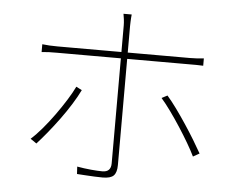

<svg xmlns="http://www.w3.org/2000/svg" viewBox="-54 -831 1108 908"><g transform="rotate(5 500.0 -377.0)"><path d="M535 -767Q534 -760 533.5 -750.5Q533 -741 532.5 -731Q532 -721 532 -712Q532 -689 532 -656.5Q532 -624 532 -593.5Q532 -563 532 -543Q532 -523 532 -483Q532 -443 532 -392.5Q532 -342 532 -289Q532 -236 532 -187.5Q532 -139 532 -103Q532 -67 532 -52Q532 -17 517.5 -2Q503 13 465 13Q450 13 427 12Q404 11 381.5 9.5Q359 8 343 7L341 -28Q375 -22 407.5 -19Q440 -16 461 -16Q482 -16 492 -26.5Q502 -37 502 -57Q502 -75 502 -114Q502 -153 502 -203.5Q502 -254 502 -308.5Q502 -363 502 -412Q502 -461 502 -496Q502 -531 502 -543Q502 -560 502 -591.5Q502 -623 502 -656.5Q502 -690 502 -712Q502 -725 500 -741.5Q498 -758 496 -767ZM126 -590Q146 -588 160.5 -587Q175 -586 199 -586Q211 -586 248.5 -586Q286 -586 340 -586Q394 -586 455.5 -586Q517 -586 578.5 -586Q640 -586 693 -586Q746 -586 782 -586Q818 -586 828 -586Q842 -586 859 -587Q876 -588 893 -590V-555Q877 -556 861 -556Q845 -556 829 -556Q819 -556 783 -556Q747 -556 694 -556Q641 -556 579.5 -556Q518 -556 456.5 -556Q395 -556 341 -556Q287 -556 249.5 -556Q212 -556 200 -556Q177 -556 161 -555.5Q145 -555 126 -553ZM331 -390Q316 -359 293 -322Q270 -285 242.5 -247.5Q215 -210 188 -177Q161 -144 139 -120L110 -140Q135 -162 163 -195Q191 -228 218 -265.5Q245 -303 267.5 -339Q290 -375 304 -404ZM737 -400Q758 -376 782 -343Q806 -310 830.5 -273Q855 -236 876 -201.5Q897 -167 912 -140L882 -123Q869 -150 848.5 -185Q828 -220 804 -257Q780 -294 755.5 -328Q731 -362 710 -386Z"/></g></svg>

Font: Noto Sans TC Thin
Style: Regular
Weight: 100
Designer: Ryoko NISHIZUKA 西塚涼子 (kana, bopomofo & ideographs); Paul D. Hunt (Latin, Greek & Cyrillic); Sandoll Communications 산돌커뮤니
Foundry: Adobe
Version: Version 2.004-H2;hotconv 1.0.118;makeotfexe 2.5.65603